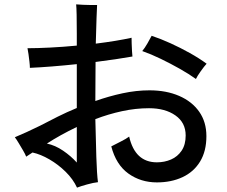

<svg xmlns="http://www.w3.org/2000/svg" viewBox="-20 -826 1040 880"><path d="M333 34Q315 -5 281 -38.5Q247 -72 206.5 -95.5Q166 -119 129 -127Q122 -122 114.5 -117.5Q107 -113 100 -108Q96 -119 86 -136Q76 -153 65.5 -170.5Q55 -188 48 -197Q99 -218 164 -250Q202 -270 244 -291Q286 -312 332 -331V-532Q275 -526 219 -521.5Q163 -517 117 -515Q117 -525 115 -543Q113 -561 110.5 -578.5Q108 -596 106 -605Q150 -605 210 -608Q270 -611 332 -617V-672Q332 -778 329 -806Q342 -805 361 -804Q380 -803 398 -803Q416 -803 425 -803Q424 -790 422.5 -744.5Q421 -699 419 -626Q467 -632 509.5 -639Q552 -646 583 -653Q583 -644 583.5 -626.5Q584 -609 585 -592Q586 -575 587 -567Q553 -561 509.5 -554.5Q466 -548 418 -542Q418 -502 417.5 -457.5Q417 -413 417 -363Q479 -385 542 -398.5Q605 -412 665 -412Q742 -412 801 -386.5Q860 -361 893 -314Q926 -267 926 -202Q926 -133 897 -85.5Q868 -38 816.5 -14Q765 10 699 10Q625 10 568.5 -30.5Q512 -71 490 -155Q509 -165 534 -177.5Q559 -190 572 -200Q599 -82 699 -82Q734 -82 764 -95Q794 -108 812.5 -135.5Q831 -163 831 -205Q831 -264 784 -297Q737 -330 663 -330Q602 -330 539.5 -316.5Q477 -303 417 -280Q419 -185 421.5 -106.5Q424 -28 429 9Q409 11 378.5 19.5Q348 28 333 34ZM878 -464Q846 -487 803.5 -511Q761 -535 716.5 -556.5Q672 -578 632 -592Q643 -605 656 -627.5Q669 -650 675 -662Q717 -648 762 -627.5Q807 -607 850 -583Q893 -559 927 -534Q916 -522 900 -499.5Q884 -477 878 -464ZM332 -81V-244Q255 -207 195 -168Q233 -160 269 -135.5Q305 -111 332 -81Z"/></svg>

Font: Zen Kaku Gothic Antique Medium
Style: Regular
Weight: 500
Designer: Yoshimichi Ohira
Foundry: Positype
Version: Version 1.002